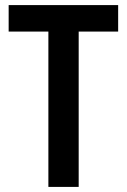

<svg xmlns="http://www.w3.org/2000/svg" viewBox="-20 -734 499 754"><path d="M289 0H170V-610H14V-714H444V-610H289Z"/></svg>

Font: Noto Sans Myanmar Condensed SemiBold
Style: Regular
Weight: 600
Width: 3
Designer: Monotype Design Team
Foundry: Monotype Imaging Inc.
Version: Version 2.107; ttfautohint (v1.8.4.7-5d5b)